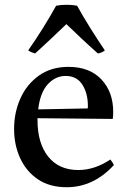

<svg xmlns="http://www.w3.org/2000/svg" viewBox="-20 -772 537 804"><path d="M259 12Q188 12 139 -21Q90 -54 64.5 -109.5Q39 -165 39 -232Q39 -301 65.5 -360Q92 -419 143 -455.5Q194 -492 267 -492Q355 -492 404.5 -439.5Q454 -387 454 -304Q454 -294 453.5 -286.5Q453 -279 452 -274L137 -277Q137 -273 137 -270Q137 -172 182 -116Q227 -60 308 -60Q376 -60 442 -104Q452 -92 457 -81Q372 12 259 12ZM140 -314 347 -318Q348 -320 348 -323.5Q348 -327 348 -328Q348 -382 324.5 -418Q301 -454 255 -454Q212 -454 180 -419Q148 -384 140 -314ZM258 -671Q228 -642 195 -611Q162 -580 127 -548Q120 -550 112.5 -553Q105 -556 98 -561Q127 -602 159.5 -654Q192 -706 215 -748Q225 -750 236 -751Q247 -752 259 -752Q271 -752 282 -751Q293 -750 303 -748Q326 -706 358.5 -654Q391 -602 419 -561Q407 -551 390 -548Q354 -580 321 -611Q288 -642 258 -671Z"/></svg>

Font: Tiro Gurmukhi
Style: Regular
Weight: 400
Designer: Gurmukhi: John Hudson & Fiona Ross. Latin: John Hudson.
Foundry: Tiro Typeworks Ltd.
Version: Version 1.52